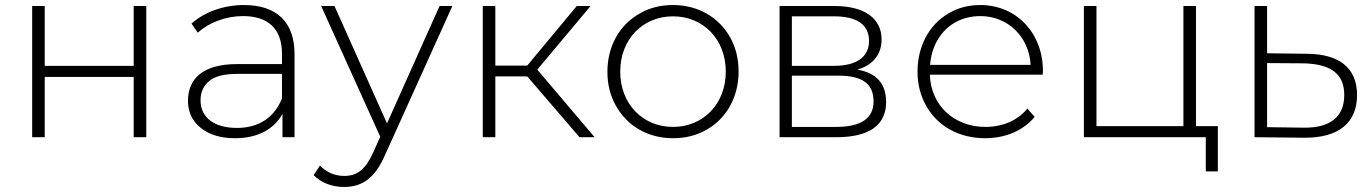

<svg xmlns="http://www.w3.org/2000/svg" viewBox="-20 -546 5457 764"><path d="M108 -522V0H158V-240H512V0H562V-522H512V-284H158V-522Z M779 -37C812 -10 858 4 916 4C1005 4 1071 -32 1104 -93V0H1152V-331C1152 -459 1080 -526 951 -526C871 -526 794 -499 742 -452L767 -416C811 -456 878 -482 947 -482C1048 -482 1102 -430 1102 -333V-291H923C787 -291 728 -232 728 -145C728 -100 745 -64 779 -37ZM813 -224C836 -243 873 -252 924 -252H1102V-154C1071 -78 1010 -37 923 -37C831 -37 778 -79 778 -147C778 -180 790 -205 813 -224Z M1282 186C1303 194 1325 198 1349 198C1421 198 1472 163 1512 71L1780 -522H1729L1520 -55L1311 -522H1258L1493 -2L1465 61C1434 129 1401 154 1350 154C1312 154 1280 140 1253 113L1228 151C1243 166 1261 178 1282 186Z M1901 -522V0H1951V-242H2078L2286 0H2346L2118 -269L2330 -522H2275L2078 -285H1951V-522Z M2397 -261C2397 -210 2408 -165 2431 -125C2476 -44 2559 4 2658 4C2707 4 2752 -7 2792 -30C2871 -75 2919 -160 2919 -261C2919 -312 2908 -357 2885 -398C2840 -478 2757 -526 2658 -526C2609 -526 2564 -515 2525 -492C2445 -447 2397 -362 2397 -261ZM2448 -261C2448 -390 2538 -481 2658 -481C2778 -481 2868 -390 2868 -261C2868 -132 2778 -41 2658 -41C2538 -41 2448 -132 2448 -261Z M3082 -522V0H3308C3440 0 3506 -49 3506 -140C3506 -213 3468 -256 3391 -269C3452 -286 3488 -328 3488 -389C3488 -474 3418 -522 3302 -522ZM3131 -245H3315C3412 -245 3456 -213 3456 -142C3456 -75 3406 -41 3307 -41H3131ZM3131 -284V-481H3299C3390 -481 3438 -448 3438 -383C3438 -319 3388 -284 3299 -284Z M3666 -124C3711 -44 3796 4 3900 4C3980 4 4052 -26 4097 -81L4068 -114C4029 -66 3969 -41 3901 -41C3777 -41 3684 -126 3680 -249H4129L4130 -263C4130 -416 4023 -526 3881 -526C3834 -526 3791 -515 3753 -492C3677 -447 3631 -362 3631 -261C3631 -210 3643 -164 3666 -124ZM3712 -389C3747 -448 3808 -482 3881 -482C3990 -482 4075 -400 4081 -288H3681C3684 -325 3694 -359 3712 -389Z M4778 0V136H4826V-44H4739V-522H4689V-44H4343V-522H4293V0Z M4972 0 5169 2C5171 2 5172 2 5174 2C5306 2 5380 -57 5380 -168C5380 -275 5310 -331 5181 -332L5022 -334V-522H4972ZM5168 -294C5276 -291 5329 -252 5329 -168C5329 -81 5273 -38 5173 -38C5171 -38 5170 -38 5168 -38L5022 -40V-295Z"/></svg>

Font: Montserrat Light
Style: Regular
Weight: 300
Designer: Julieta Ulanovsky
Foundry: Julieta Ulanovsky
Version: Version 7.200